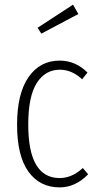

<svg xmlns="http://www.w3.org/2000/svg" viewBox="-20 -792 418 823"><path d="M293 -772 315.9 -731.9 157.2 -647.9 141.1 -672.9ZM235.8 -532.2Q303.7 -532.2 355 -481L332 -452.1Q288.1 -493.2 236.8 -493.2Q173.8 -493.2 137.5 -436Q101.1 -378.9 101.1 -257.8Q101.1 -28.8 235.8 -28.8Q288.6 -28.8 335 -71.8L357.9 -44.9Q303.2 11.2 235.8 11.2Q150.4 11.2 101.8 -56.4Q53.2 -124 53.2 -257.8Q53.2 -390.6 102.3 -461.4Q151.4 -532.2 235.8 -532.2Z"/></svg>

Font: Fira Sans Compressed ExtraLight
Style: Regular
Weight: 250
Width: 1
Designer: Carrois Corporate & Edenspiekermann AG
Foundry: Carrois Corporate GbR & Edenspiekermann AG
Version: Version 4.203;PS 004.203;hotconv 1.0.88;makeotf.lib2.5.64775